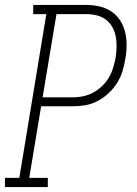

<svg xmlns="http://www.w3.org/2000/svg" viewBox="-35 -755 555 775"><path d="M-15 0V-37H43L152 -698H99V-735H314Q341 -735 367 -729Q393 -723 414.5 -708.5Q436 -694 450 -672.5Q464 -651 470 -625.5Q476 -600 476 -572.5Q476 -545 471 -518Q467 -493 459.5 -468Q452 -443 437.5 -420Q423 -397 403 -378.5Q383 -360 359.5 -347.5Q336 -335 310.5 -330.5Q285 -326 259 -326H131L83 -37H158V0ZM137 -362H259Q280 -362 301 -366.5Q322 -371 341.5 -381.5Q361 -392 377.5 -408Q394 -424 405 -443Q416 -462 422 -482.5Q428 -503 432 -524Q435 -545 435.5 -566.5Q436 -588 432 -608.5Q428 -629 418 -646.5Q408 -664 392 -676Q376 -688 355.5 -693Q335 -698 314 -698H193Z"/></svg>

Font: Iosevka Slab XLtObl
Style: Regular
Weight: 200
Italic angle: -9°
Monospace: yes
Designer: Belleve Invis
Foundry: Belleve Invis
Version: Version 11.1.1; ttfautohint (v1.8.3)